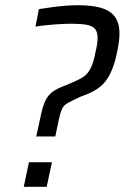

<svg xmlns="http://www.w3.org/2000/svg" viewBox="-20 -716 478 736"><path d="M119 -193 137 -276Q145 -313 155.5 -333Q166 -353 182 -364.5Q198 -376 222 -385L251 -397Q272 -406 287.5 -414Q303 -422 313.5 -433.5Q324 -445 332 -464.5Q340 -484 346 -516Q350 -532 352 -545.5Q354 -559 354 -571Q354 -594 344 -605.5Q334 -617 312 -621Q290 -625 255 -625Q243 -625 226.5 -624.5Q210 -624 191.5 -622.5Q173 -621 153.5 -619Q134 -617 116 -614L129 -681Q153 -685 179.5 -688.5Q206 -692 232 -694Q258 -696 277 -696Q317 -696 347.5 -690.5Q378 -685 398 -672.5Q418 -660 428 -639Q438 -618 438 -587Q438 -574 436 -557.5Q434 -541 430 -522Q424 -490 415 -464Q406 -438 393.5 -417.5Q381 -397 362 -382Q343 -367 316 -356L288 -345Q255 -330 239.5 -321Q224 -312 218 -299Q212 -286 206 -260L192 -193ZM71 0 91 -94H179L159 0Z"/></svg>

Font: Saira SemiCondensed
Style: Italic
Weight: 400
Width: 4
Italic angle: -12°
Designer: Hector Gatti with collaboration of the Omnibus-Type team
Foundry: Omnibus-Type
Version: Version 1.101